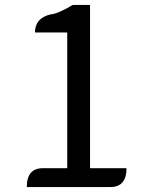

<svg xmlns="http://www.w3.org/2000/svg" viewBox="-20 -754 595 774"><path d="M88 0Q88 -76 153 -76H251V-623H121Q121 -681 184 -696Q213 -698 273 -734H343V-76H490Q490 0 425 0Z"/></svg>

Font: Swei Toothpaste CJK TC
Style: Regular
Weight: 400
Version: Version 1.0